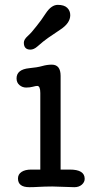

<svg xmlns="http://www.w3.org/2000/svg" viewBox="-20 -778 373 798"><path d="M289.1 0 197.3 -2.9Q176.8 -2.9 166.5 -2.4L145 -1.5Q120.6 0 102.1 0Q54.7 0 54.7 -36.1Q54.7 -53.7 69.6 -63.5Q84.5 -73.2 109.4 -73.2H147.5V-391.6Q147.5 -420.9 134.8 -420.9Q128.9 -420.9 116.5 -417.5Q104 -414.1 88.6 -414.1Q73.2 -414.1 61 -424.3Q48.8 -434.6 48.8 -452.1Q48.8 -489.3 101.6 -494.6Q134.3 -497.6 155 -503.4Q175.8 -509.3 195.3 -509.3Q231.9 -509.3 231.9 -462.4V-73.2H270.5Q332 -73.2 332 -34.7Q332 -21 320.1 -10.5Q308.1 0 289.1 0ZM106.4 -571.8Q79.1 -571.8 79.1 -600.6Q79.1 -613.8 95.2 -628.2Q111.3 -642.6 131.8 -669.4L150.9 -694.3Q160.2 -707 170.9 -723.6Q193.8 -757.8 220.2 -757.8Q246.6 -757.8 259.3 -745.6Q272 -733.4 272 -714.8Q272 -682.1 231.2 -655.3Q190.4 -628.4 179.2 -620.1L159.2 -605Q149.9 -597.7 135.3 -584.7Q120.6 -571.8 106.4 -571.8Z"/></svg>

Font: Oldenburg
Style: Regular
Weight: 400
Designer: Nicole Fally
Foundry: Nicole Fally
Version: Version 1.001